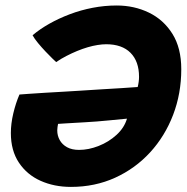

<svg xmlns="http://www.w3.org/2000/svg" viewBox="-20 -684 696 716"><path d="M101.5 -552.5Q128.5 -575.5 164 -595.5Q199.5 -615.5 240.5 -631Q281.5 -646.5 325.8 -655Q370 -663.5 415 -663.5Q480.5 -663.5 535.2 -637Q590 -610.5 623 -557.8Q656 -505 656 -426Q656 -335 625.5 -255.5Q595 -176 539.8 -115.8Q484.5 -55.5 409.2 -21.2Q334 13 244.5 13Q182 13 131.2 -9.8Q80.5 -32.5 50.5 -77.5Q20.5 -122.5 20.5 -188Q20.5 -222.5 29.5 -260.8Q38.5 -299 52.5 -331.5Q60 -332 86.2 -334Q112.5 -336 147.2 -338Q182 -340 216.2 -342Q250.5 -344 274 -345.5Q309 -348 352.5 -350.5Q396 -353 435 -355.5Q474 -358 493.5 -359.5Q496 -369.5 497.2 -379Q498.5 -388.5 498.5 -397.5Q498.5 -455 466.8 -487Q435 -519 376 -519Q361.5 -519 344 -516.2Q326.5 -513.5 307 -507.8Q287.5 -502 267.5 -493.8Q247.5 -485.5 227.5 -475.2Q207.5 -465 189.5 -452.5Q186.5 -455 175.2 -466Q164 -477 149.5 -492.2Q135 -507.5 121.8 -523.5Q108.5 -539.5 101.5 -552.5ZM453.5 -241.5Q430 -239.5 385.8 -235Q341.5 -230.5 296 -228Q279 -227 257.8 -225.8Q236.5 -224.5 219.2 -223.5Q202 -222.5 196.5 -222Q195.5 -217 194.5 -210.2Q193.5 -203.5 193.5 -198Q193.5 -178 202.8 -161.5Q212 -145 230 -135Q248 -125 275 -125Q310.5 -125 348 -139.8Q385.5 -154.5 414.5 -181Q443.5 -207.5 453.5 -241.5Z"/></svg>

Font: Grandstander Thin ExtraBold
Style: Italic
Weight: 800
Italic angle: -15°
Version: Version 1.200